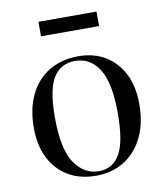

<svg xmlns="http://www.w3.org/2000/svg" viewBox="-82 -778 743 860"><g transform="rotate(-10 290.0 -348.0)"><path d="M286 14Q214 14 160.5 -17.5Q107 -49 77.5 -107Q48 -165 48 -245Q48 -333 79 -396Q110 -459 166.5 -493Q223 -527 300 -527Q370 -527 422 -495.5Q474 -464 503 -406.5Q532 -349 532 -270Q532 -183 501.5 -119.5Q471 -56 415.5 -21Q360 14 286 14ZM303 -4Q365 -4 397.5 -59.5Q430 -115 430 -245Q430 -383 390.5 -446Q351 -509 281 -509Q217 -509 183 -456Q149 -403 149 -274Q149 -132 191.5 -68Q234 -4 303 -4ZM151 -644V-710H415V-644Z"/></g></svg>

Font: Literata 72pt
Style: Regular
Weight: 400
Designer: Latin by Veronika Burian and Jose Scaglione. Greek by Irene Vlachou. Cyrillic by Vera Evstafieva.
Foundry: TypeTogether
Version: Version 3.002